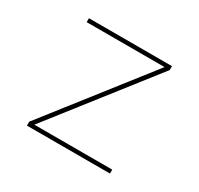

<svg xmlns="http://www.w3.org/2000/svg" viewBox="-117 -662 834 805"><g transform="rotate(30 300.0 -260.0)"><path d="M99 0V-19L476 -501H99V-520H501V-501L124 -19H501V0Z"/></g></svg>

Font: Zed Sans Thin Extended
Style: Regular
Weight: 100
Width: 7
Designer: Belleve Invis
Foundry: Belleve Invis
Version: Version 1.0.0; ttfautohint (v1.8.4)